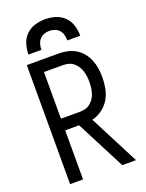

<svg xmlns="http://www.w3.org/2000/svg" viewBox="-173 -1032 846 1114"><g transform="rotate(-20 250.0 -474.5)"><path d="M60 0H140V-303H226L382 0H467L309 -307Q343 -315 371.5 -336Q400 -357 417.5 -386.5Q435 -416 441.5 -450.5Q448 -485 448 -519Q448 -546 444 -573.5Q440 -601 430 -626Q420 -651 402.5 -673Q385 -695 362 -709Q339 -723 312 -729Q285 -735 258 -735H60ZM140 -375V-663H258Q275 -663 291.5 -658.5Q308 -654 321.5 -643Q335 -632 344.5 -617.5Q354 -603 359 -586.5Q364 -570 366 -553Q368 -536 368 -519Q368 -502 366 -485Q364 -468 359 -451.5Q354 -435 344.5 -420.5Q335 -406 321.5 -395Q308 -384 291.5 -379.5Q275 -375 258 -375ZM90 -789H170Q170 -806 174.5 -822.5Q179 -839 190 -852Q201 -865 217 -871Q233 -877 250 -877Q267 -877 283.5 -871Q300 -865 311 -852Q322 -839 326 -822.5Q330 -806 330 -789H410Q410 -821 400.5 -852.5Q391 -884 368 -907Q345 -930 313.5 -939.5Q282 -949 250 -949Q218 -949 186.5 -939.5Q155 -930 132 -907Q109 -884 99.5 -852.5Q90 -821 90 -789Z"/></g></svg>

Font: Iosevka SS09
Style: Regular
Weight: 400
Monospace: yes
Designer: Belleve Invis
Foundry: Belleve Invis
Version: Version 5.2.1; ttfautohint (v1.8.3)